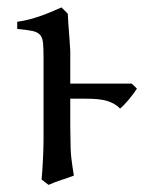

<svg xmlns="http://www.w3.org/2000/svg" viewBox="-20 -489 413 523"><path d="M171.4 -261.2H338.9L353 -247.6Q348.6 -240.7 342.8 -232.9Q336.9 -225.1 330.6 -217.5Q324.2 -210 318.1 -203.6Q312 -197.3 307.1 -193.4Q299.8 -200.7 291.5 -205.6Q283.2 -210.4 272.2 -213.9Q261.2 -217.3 246.3 -218.8Q231.4 -220.2 210.9 -220.2H171.4V-147.5Q171.4 -130.4 171.9 -115.2Q171.9 -98.1 172.4 -84.5Q172.9 -70.8 174.3 -58.6Q175.8 -46.4 177.5 -34.7Q179.2 -22.9 181.2 -10.7Q164.6 -4.4 147.2 1.2Q129.9 6.8 112.3 14.6L93.3 0Q94.2 -9.8 95.2 -23.7Q96.2 -37.6 96.9 -52.5Q97.7 -67.4 98.1 -81.8Q98.6 -96.2 98.6 -107.4V-332.5Q98.6 -357.9 97.2 -372.3Q95.7 -386.7 88.9 -394.3Q82 -401.9 67.6 -404.8Q53.2 -407.7 26.9 -410.2V-429.7Q44.4 -432.1 59.3 -436Q74.2 -439.9 88.4 -444.8Q102.5 -449.7 116.9 -455.6Q131.3 -461.4 147.5 -468.8L164.6 -451.7Q166 -423.3 168 -400.9Q168.9 -391.1 169.4 -381.8Q169.9 -372.6 170.4 -365.7Q170.9 -356.9 171.4 -350.1Z"/></svg>

Font: Gentium Unicode
Style: Regular
Weight: 400
Version: Version 1.009